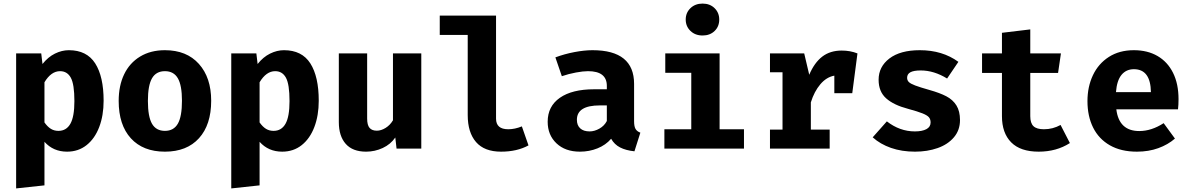

<svg xmlns="http://www.w3.org/2000/svg" viewBox="-20 -829 6640 1071"><path d="M558 -267Q558 -185 533.5 -120.5Q509 -56 463 -19.5Q417 17 354 17Q277 17 228 -38V205L70 222V-531H210L217 -472Q248 -511 286.5 -530Q325 -549 364 -549Q464 -549 511 -475.5Q558 -402 558 -267ZM228 -370V-146Q245 -122 263.5 -110.5Q282 -99 306 -99Q350 -99 372.5 -138.5Q395 -178 395 -265Q395 -359 375 -395.5Q355 -432 315 -432Q265 -432 228 -370Z M1158 -267Q1158 -133 1090 -58Q1022 17 900 17Q778 17 710 -57.5Q642 -132 642 -266Q642 -351 672.5 -414.5Q703 -478 761.5 -513.5Q820 -549 900 -549Q1021 -549 1089.5 -472.5Q1158 -396 1158 -267ZM805 -266Q805 -178 828 -138.5Q851 -99 900 -99Q949 -99 972 -139Q995 -179 995 -267Q995 -353 972 -392.5Q949 -432 900 -432Q851 -432 828 -392.5Q805 -353 805 -266Z M1758 -267Q1758 -185 1733.5 -120.5Q1709 -56 1663 -19.5Q1617 17 1554 17Q1477 17 1428 -38V205L1270 222V-531H1410L1417 -472Q1448 -511 1486.5 -530Q1525 -549 1564 -549Q1664 -549 1711 -475.5Q1758 -402 1758 -267ZM1428 -370V-146Q1445 -122 1463.5 -110.5Q1482 -99 1506 -99Q1550 -99 1572.5 -138.5Q1595 -178 1595 -265Q1595 -359 1575 -395.5Q1555 -432 1515 -432Q1465 -432 1428 -370Z M2028 -168Q2028 -131 2041.5 -115.5Q2055 -100 2082 -100Q2106 -100 2131 -115.5Q2156 -131 2172 -158V-531H2330V0H2192L2185 -62Q2159 -24 2115 -3.5Q2071 17 2022 17Q1947 17 1908.5 -26.5Q1870 -70 1870 -148V-531H2028Z M2747 -167Q2747 -108 2815 -108Q2852 -108 2891 -124L2928 -18Q2864 17 2775 17Q2682 17 2635.5 -36.5Q2589 -90 2589 -187V-634H2433V-742H2747Z M3552 -89 3519 15Q3471 10 3439 -6.5Q3407 -23 3389 -55Q3359 -20 3313 -1.5Q3267 17 3215 17Q3133 17 3084 -29.5Q3035 -76 3035 -150Q3035 -236 3103 -283.5Q3171 -331 3294 -331H3365V-350Q3365 -432 3260 -432Q3233 -432 3192.5 -424.5Q3152 -417 3114 -404L3078 -509Q3129 -528 3184.5 -538.5Q3240 -549 3285 -549Q3517 -549 3517 -361V-153Q3517 -124 3525 -110Q3533 -96 3552 -89ZM3365 -154V-241H3326Q3198 -241 3198 -161Q3198 -130 3216.5 -113Q3235 -96 3269 -96Q3296 -96 3323.5 -111.5Q3351 -127 3365 -154Z M3992 -720Q3992 -681 3966 -656Q3940 -631 3899 -631Q3858 -631 3831.5 -656.5Q3805 -682 3805 -720Q3805 -758 3831.5 -783.5Q3858 -809 3899 -809Q3940 -809 3966 -783.5Q3992 -758 3992 -720ZM3994 -108H4130V0H3686V-108H3836V-423H3691V-531H3994Z M4763 -531 4734 -309H4634V-407Q4590 -399 4556 -359Q4522 -319 4503 -258V-106H4608V0H4275V-106H4345V-426H4275V-531H4466L4494 -412Q4523 -480 4567 -513.5Q4611 -547 4675 -547Q4723 -547 4763 -531Z M5171 -146Q5171 -164 5161.5 -175Q5152 -186 5126 -196.5Q5100 -207 5045 -222Q4965 -243 4923 -280.5Q4881 -318 4881 -384Q4881 -457 4941.5 -503Q5002 -549 5111 -549Q5237 -549 5326 -484L5263 -391Q5190 -436 5116 -436Q5077 -436 5058.5 -426Q5040 -416 5040 -395Q5040 -381 5049.5 -371.5Q5059 -362 5085.5 -352Q5112 -342 5165 -327Q5222 -311 5258.5 -292Q5295 -273 5315 -241Q5335 -209 5335 -159Q5335 -103 5301 -63Q5267 -23 5210 -3Q5153 17 5084 17Q5010 17 4950 -4Q4890 -25 4848 -63L4927 -152Q4999 -96 5083 -96Q5124 -96 5147.5 -108.5Q5171 -121 5171 -146Z M5774 17Q5672 17 5620.5 -35Q5569 -87 5569 -181V-422H5458V-531H5569V-646L5727 -665V-531H5898L5882 -422H5727V-181Q5727 -142 5745 -125Q5763 -108 5803 -108Q5853 -108 5896 -132L5948 -31Q5873 17 5774 17Z M6335 -98Q6403 -98 6471 -142L6534 -56Q6495 -22 6441 -2.5Q6387 17 6322 17Q6233 17 6171 -18.5Q6109 -54 6077.5 -117.5Q6046 -181 6046 -265Q6046 -345 6076.5 -409.5Q6107 -474 6165.5 -511.5Q6224 -549 6305 -549Q6381 -549 6437 -516.5Q6493 -484 6523.5 -422.5Q6554 -361 6554 -276Q6554 -243 6551 -219H6207Q6222 -98 6335 -98ZM6205 -315H6400Q6398 -443 6305 -443Q6262 -443 6236 -411.5Q6210 -380 6205 -315Z"/></svg>

Font: Fira Mono
Style: Bold
Weight: 700
Monospace: yes
Designer: Carrois Corporate & Edenspiekermann AG
Foundry: Carrois Corporate GbR & Edenspiekermann AG
Version: Version 3.206